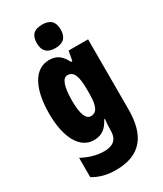

<svg xmlns="http://www.w3.org/2000/svg" viewBox="-246 -866 1016 1197"><g transform="rotate(-30 262.0 -268.0)"><path d="M271 -776C211 -776 185 -748 185 -691C185 -635 214 -607 271 -607C328 -607 357 -635 357 -691C357 -747 331 -776 271 -776ZM197 -563C93 -563 32 -453 32 -272C32 -99 93 10 192 10C249 10 282 -14 312 -71H317C314 -51 312 -17 312 5V11C312 78 273 102 214 102C165 102 115 90 56 59V198C103 226 154 240 219 240C398 240 474 137 474 -49V-553H334L321 -484H312C281 -544 249 -563 197 -563ZM250 -424C294 -424 312 -384 312 -285V-256C312 -168 294 -129 251 -129C215 -129 196 -176 196 -270C196 -375 216 -424 250 -424Z"/></g></svg>

Font: Noto Sans Arabic UI XCn Bk
Style: Regular
Weight: 900
Width: 2
Designer: Monotype Design Team, Nadine Chahine and Nizar Qandah
Foundry: Monotype Imaging Inc.
Version: Version 2.010